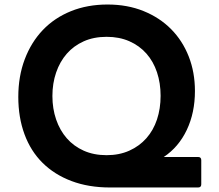

<svg xmlns="http://www.w3.org/2000/svg" viewBox="-20 -793 971 850"><path d="M467 37Q372 37 296.5 8.5Q221 -20 168.5 -72Q116 -124 88.5 -198.5Q61 -273 61 -364Q61 -455 89.5 -530.5Q118 -606 169.5 -660Q221 -714 294 -743.5Q367 -773 456 -773Q544 -773 615.5 -744Q687 -715 737.5 -664Q788 -613 815.5 -543Q843 -473 843 -390Q843 -294 807 -218Q771 -142 705 -98H857Q871 -98 871 -84V23Q871 37 857 37ZM452 -106Q508 -106 552.5 -126Q597 -146 628 -181Q659 -216 675 -264Q691 -312 691 -369Q691 -425 675 -473Q659 -521 628 -556Q597 -591 552.5 -610.5Q508 -630 452 -630Q395 -630 350.5 -610Q306 -590 275.5 -555Q245 -520 228.5 -472Q212 -424 212 -368Q212 -312 228.5 -264Q245 -216 275.5 -181Q306 -146 350.5 -126Q395 -106 452 -106Z"/></svg>

Font: LINE Seed JP_TTF Bold
Style: Regular
Weight: 700
Designer: LINE & Fontrix & Fontworks
Version: Version 1.009